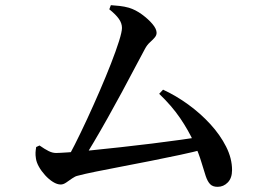

<svg xmlns="http://www.w3.org/2000/svg" viewBox="-20 -735 1040 743"><path d="M230 -103Q247 -131 269.5 -175.5Q292 -220 317 -274Q342 -328 366 -383.5Q390 -439 409.5 -489Q429 -539 440.5 -575.5Q452 -612 452 -627Q452 -645 440 -662Q428 -679 403 -699L409 -715Q425 -714 443 -712Q461 -710 479 -705Q505 -697 529.5 -679Q554 -661 570 -642Q586 -623 586 -608Q586 -598 578 -589Q570 -580 559.5 -570.5Q549 -561 541 -546Q524 -515 501 -471Q478 -427 451.5 -378Q425 -329 397 -279Q369 -229 342 -183.5Q315 -138 293 -103ZM215 -21Q201 -21 185 -31Q169 -41 154.5 -57Q140 -73 130.5 -90Q121 -107 119 -122Q117 -135 117.5 -144.5Q118 -154 120 -166L133 -172Q153 -158 168 -150.5Q183 -143 197 -143Q208 -143 245 -145.5Q282 -148 335 -153.5Q388 -159 448.5 -165.5Q509 -172 568.5 -179.5Q628 -187 679 -194Q730 -201 762 -207L771 -158Q730 -147 676 -135.5Q622 -124 564 -112.5Q506 -101 451 -90.5Q396 -80 351.5 -71Q307 -62 281 -55Q271 -53 259 -44.5Q247 -36 236 -28.5Q225 -21 215 -21ZM822 -12Q803 -12 793 -22.5Q783 -33 776 -54Q769 -75 759.5 -107Q750 -139 731 -183Q709 -231 677 -278Q645 -325 596 -372L611 -388Q661 -365 708.5 -330.5Q756 -296 794 -254.5Q832 -213 855 -167.5Q878 -122 878 -77Q878 -46 861.5 -29Q845 -12 822 -12Z"/></svg>

Font: Noto Serif SC ExtraLight SemiBold
Style: Regular
Weight: 600
Version: Version 2.002-H1;hotconv 1.1.0;makeotfexe 2.6.0